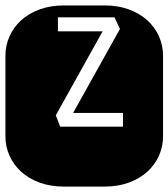

<svg xmlns="http://www.w3.org/2000/svg" viewBox="-22 -689 622 709"><path d="M432.1 -272H248L420.9 -582L400.9 -625H191.9V-573.2H356.9L184.1 -263.2L200.2 -221.2H432.1ZM364.3 -668.9Q413.6 -668.9 453.6 -654.3Q493.7 -639.6 521.7 -614.3Q549.8 -588.9 564.9 -554.9Q580.1 -521 580.1 -482.9V-186Q580.1 -147.9 564.9 -114Q549.8 -80.1 521.7 -54.7Q493.7 -29.3 453.6 -14.6Q413.6 0 364.3 0H213.9Q164.6 0 124.5 -14.6Q84.5 -29.3 56.4 -54.7Q28.3 -80.1 13.2 -114Q-2 -147.9 -2 -186V-482.9Q-2 -521 13.2 -554.9Q28.3 -588.9 56.4 -614.3Q84.5 -639.6 124.5 -654.3Q164.6 -668.9 213.9 -668.9Z"/></svg>

Font: Monofett
Style: Regular
Weight: 400
Designer: vernon adams
Foundry: vernon adams
Version: Version 1.000